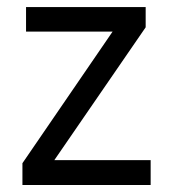

<svg xmlns="http://www.w3.org/2000/svg" viewBox="-20 -527 493 547"><path d="M395 -506.8H54.2V-437H300.8L43.9 -62V0H409.2V-70.8H134.8L395 -449.2Z"/></svg>

Font: FAU Chimera
Style: Regular
Weight: 400
Version: Version 1.002;hotconv 1.0.117;makeotfexe 2.5.65602